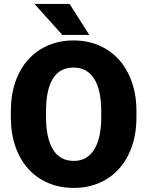

<svg xmlns="http://www.w3.org/2000/svg" viewBox="-20 -921 730 951"><path d="M655.8 -340.8Q655.8 -259.3 632.8 -194.3Q609.9 -129.4 568.6 -84Q527.3 -38.6 470.5 -14.4Q413.6 9.8 345.7 9.8Q276.9 9.8 219.5 -14.4Q162.1 -38.6 120.8 -84Q79.6 -129.4 56.6 -194.3Q33.7 -259.3 33.7 -340.8V-369.6Q33.7 -451.2 56.4 -516.1Q79.1 -581.1 120.4 -626.5Q161.6 -671.9 218.8 -696.3Q275.9 -720.7 344.7 -720.7Q412.6 -720.7 469.7 -696.3Q526.9 -671.9 568.1 -626.5Q609.4 -581.1 632.6 -516.1Q655.8 -451.2 655.8 -369.6ZM481.4 -370.6Q481.4 -476.6 446 -531.5Q410.6 -586.4 344.7 -586.4Q275.9 -586.4 241.9 -531.5Q208 -476.6 208 -370.6V-340.8Q208 -236.3 242.7 -180.2Q277.3 -124 345.7 -124Q411.1 -124 446.3 -179.9Q481.4 -235.8 481.4 -340.8ZM422.4 -748H288.6L150.9 -901.4H324.7Z"/></svg>

Font: RobotoDraft
Style: Black
Weight: 900
Designer: Google
Version: Version 2.000980w3; 2014; ttfautohint (v1.1) -l 5 -r 24 -G 4